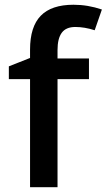

<svg xmlns="http://www.w3.org/2000/svg" viewBox="-20 -785 447 805"><path d="M353 -453.1H221.2V0H106V-453.1H17.1V-506.8L106 -542V-577.1Q106 -672.9 150.9 -719Q195.8 -765.1 288.1 -765.1Q348.6 -765.1 407.2 -745.1L377 -658.2Q334.5 -671.9 295.9 -671.9Q256.8 -671.9 239 -647.7Q221.2 -623.5 221.2 -575.2V-540H353Z"/></svg>

Font: f2_56222          
Style: Regular
Weight: 600
Foundry: Ascender Corporation
Version: Version 1.10